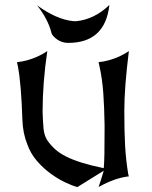

<svg xmlns="http://www.w3.org/2000/svg" viewBox="-20 -759 616 779"><path d="M48.8 -506.8Q69.3 -508.8 88.1 -513.9Q106.9 -519 122.8 -525.6Q138.7 -532.2 151.1 -539.1Q163.6 -545.9 171.9 -551.8Q152.8 -423.3 152.8 -304.2Q153.8 -283.2 154.5 -266.6Q155.3 -250 156.7 -236.6Q158.2 -223.1 161.6 -212.2Q165 -201.2 170.9 -191.4Q185.1 -170.4 203.4 -153.8Q221.7 -137.2 248.5 -123.8Q275.4 -110.4 312.3 -98.9Q349.1 -87.4 400.9 -76.7Q402.8 -94.7 403.6 -134Q404.3 -173.3 404.3 -234.9V-252Q403.3 -320.3 399.2 -379.6Q395 -439 383.8 -489.3L379.9 -506.8Q400.4 -508.8 419.2 -513.9Q438 -519 453.9 -525.6Q469.7 -532.2 482.2 -539.1Q494.6 -545.9 502.9 -551.8Q493.7 -478 489 -417.7Q484.4 -357.4 484.4 -308.6Q484.4 -268.6 485.1 -234.4Q485.8 -200.2 487.5 -169.2Q489.3 -138.2 492.4 -109.4Q495.6 -80.6 500.5 -51.3L502.9 -43.5Q473.1 -40 443.6 -29.5Q414.1 -19 383.3 -2L379.9 0Q384.8 -14.2 390.1 -31Q395.5 -47.9 400.9 -66.4L293.9 0Q273.4 -5.4 244.1 -19.3Q214.8 -33.2 185.1 -54.9Q155.3 -76.7 129.9 -106Q104.5 -135.3 91.3 -171.9Q72.3 -218.8 70.8 -274.4Q68.4 -345.7 64 -399.2Q59.6 -452.6 52.7 -489.3ZM423.8 -738.8Q406.7 -585 256.8 -585Q219.2 -585 192.9 -616.7L189.5 -623Q175.3 -681.2 130.4 -737.3Q209.5 -680.2 276.4 -673.3L288.6 -672.9Q362.8 -680.2 423.8 -738.8Z"/></svg>

Font: MedievalSharp
Style: Regular
Weight: 500
Version: Version 1.0